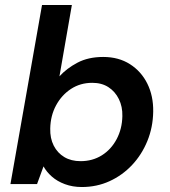

<svg xmlns="http://www.w3.org/2000/svg" viewBox="-20 -740 682 772"><path d="M309 12Q272 12 241 0.5Q210 -11 188.5 -30Q167 -49 155 -71L129 0H22L149 -720H269L219 -433Q248 -465 291.5 -488Q335 -511 395 -511Q457 -511 502.5 -482Q548 -453 572.5 -403.5Q597 -354 596 -291Q595 -228 572.5 -173Q550 -118 511 -76.5Q472 -35 420.5 -11.5Q369 12 309 12ZM304 -92Q352 -92 389.5 -115.5Q427 -139 449 -180.5Q471 -222 472 -273Q473 -311 458 -341.5Q443 -372 416 -389.5Q389 -407 351 -407Q303 -407 265.5 -382.5Q228 -358 205.5 -316.5Q183 -275 182 -223Q181 -184 196 -154.5Q211 -125 238.5 -108.5Q266 -92 304 -92Z"/></svg>

Font: DM Sans 20pt SemiBold
Style: Italic
Weight: 600
Italic angle: -10°
Version: Version 4.004;gftools[0.9.30]